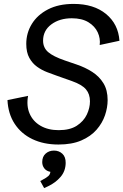

<svg xmlns="http://www.w3.org/2000/svg" viewBox="-20 -735 637 992"><path d="M282.2 11.7Q205.6 11.7 147.5 -16.1Q89.4 -43.9 55.7 -95.5Q22 -147 18.6 -217.8L125 -239.7Q115.7 -188 133.1 -147.9Q150.4 -107.9 189.5 -85.2Q228.5 -62.5 283.2 -62.5Q341.3 -62.5 376.7 -85.4Q412.1 -108.4 428.5 -142.8Q444.8 -177.2 444.8 -211.4Q444.8 -249 424.1 -273.4Q403.3 -297.9 352.1 -315.9L269.5 -345.2Q249 -352.5 222.7 -362.5Q196.3 -372.6 171.9 -389.9Q147.5 -407.2 131.6 -435.8Q115.7 -464.4 115.7 -508.3Q115.7 -564.5 144.5 -611.3Q173.3 -658.2 228 -686.5Q282.7 -714.8 360.4 -714.8Q464.8 -714.8 528.1 -662.6Q591.3 -610.4 597.2 -524.4L495.1 -502.4Q499.5 -536.1 484.9 -567.9Q470.2 -599.6 436.8 -620.1Q403.3 -640.6 351.1 -640.6Q287.6 -640.6 245.1 -608.9Q202.6 -577.1 202.6 -524.9Q202.6 -488.8 228.5 -466.1Q254.4 -443.4 315.4 -422.4L375.5 -401.9Q420.4 -386.7 456.8 -363.3Q493.2 -339.8 514.6 -304.7Q536.1 -269.5 536.1 -217.8Q536.1 -179.7 522.5 -139.4Q508.8 -99.1 478.8 -64.7Q448.7 -30.3 400.1 -9.3Q351.6 11.7 282.2 11.7ZM208 236.8 188 200.2 198.2 194.8Q220.7 183.1 230 174.3Q239.3 165.5 240.2 152.8Q219.7 148.9 209 135Q198.2 121.1 198.2 102.5Q198.2 74.2 215.8 58.6Q233.4 43 258.8 43Q284.7 43 302.2 59.3Q319.8 75.7 319.3 106.9Q318.8 148.9 293 179Q267.1 209 229 227.1Z"/></svg>

Font: Schibsted Grotesk
Style: Italic
Weight: 400
Italic angle: -12°
Designer: Bakken & Baeck AS, Henrik Kongsvoll
Foundry: Schibsted ASA
Version: Version 1.100; ttfautohint (v1.8.4.7-5d5b);gftools[0.9.25]